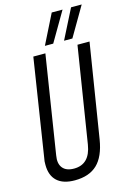

<svg xmlns="http://www.w3.org/2000/svg" viewBox="-136 -971 706 1046"><g transform="rotate(-15 217.5 -448.0)"><path d="M152 10Q86 10 52 -21.5Q18 -53 18 -113Q18 -125 18.5 -133Q19 -141 22 -155L107 -700H175L88 -148Q80 -103 100 -78Q120 -53 164 -53Q253 -53 270 -160L356 -700H424L339 -170Q324 -77 278.5 -33.5Q233 10 152 10ZM291 -740 375 -906H435L338 -740ZM183 -740 266 -906H327L230 -740Z"/></g></svg>

Font: Georama Condensed
Style: Italic
Weight: 400
Width: 3
Italic angle: -9°
Designer: Jean-Baptiste Levee
Foundry: Production Type
Version: Version 1.000